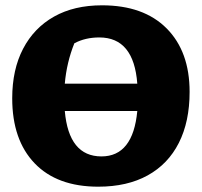

<svg xmlns="http://www.w3.org/2000/svg" viewBox="-20 -690 760 723"><path d="M350 13Q195 13 110.5 -75Q26 -163 26 -320Q26 -428 67 -506.5Q108 -585 183.5 -627.5Q259 -670 364 -670Q521 -670 607.5 -583Q694 -496 694 -344Q694 -232 653.5 -152Q613 -72 536 -29.5Q459 13 350 13ZM260 -527Q231 -455 224 -375H497Q484 -549 354 -549Q301 -549 260 -527ZM362 -101Q481 -101 497 -272H224Q239 -101 362 -101Z"/></svg>

Font: Piazzolla SC ExtraBold
Style: Regular
Weight: 800
Designer: Juan Pablo del Peral
Foundry: Huerta Tipografica
Version: Version 1.330